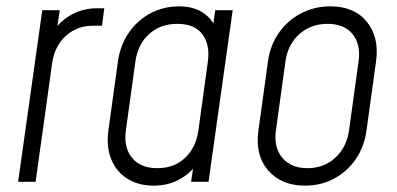

<svg xmlns="http://www.w3.org/2000/svg" viewBox="-20 -572 1248 604"><path d="M37 0 113 -540H168L157 -466L150 -477Q174 -510 209 -528Q244 -546 285 -546H308L301 -491H272Q222 -491 186.8 -458.8Q151.5 -426.5 144 -373L92 0Z M463.5 12Q415.5 12 380.8 -9.8Q346 -31.5 330 -70.8Q314 -110 321 -162L351 -379Q358.5 -431 385.8 -470Q413 -509 454 -530.5Q495 -552 543 -552Q585.5 -552 614.2 -534.8Q643 -517.5 658 -486L648 -474L657 -540H712L636 0H581L591 -66L598 -54Q575 -23.5 541 -5.8Q507 12 463.5 12ZM475 -43Q528.5 -43 562.8 -76Q597 -109 604 -161L634 -379Q641 -431 616.8 -464Q592.5 -497 537.5 -497Q484.5 -497 449 -464.8Q413.5 -432.5 406 -379L376 -162Q368.5 -109 395 -76Q421.5 -43 475 -43Z M940 12Q865 12 823.5 -36Q782 -84 793 -162L823 -379Q830.5 -431.5 858.2 -470.2Q886 -509 928 -530.5Q970 -552 1019 -552Q1094.5 -552 1134 -503.5Q1173.5 -455 1163 -379L1133 -162Q1126 -110 1098.8 -70.8Q1071.5 -31.5 1030.5 -9.8Q989.5 12 940 12ZM947 -43Q999.5 -43 1035 -76Q1070.5 -109 1078 -162L1108 -379Q1115.5 -432.5 1089 -464.8Q1062.5 -497 1010.5 -497Q958 -497 921.8 -464.8Q885.5 -432.5 878 -379L848 -162Q840.5 -109 867.8 -76Q895 -43 947 -43Z"/></svg>

Font: Mohave Light
Style: Italic
Weight: 300
Italic angle: -8°
Designer: Gumpita Rahayu
Foundry: Tokotype
Version: Version 2.003